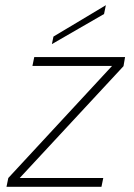

<svg xmlns="http://www.w3.org/2000/svg" viewBox="-20 -720 515 740"><path d="M456 -465 56 -34H378L371 0H5L12 -34L412 -466H105L112 -500H462ZM388 -700 381 -666 180 -550 186 -579Z"/></svg>

Font: Albert Sans ExtraLight
Style: Italic
Weight: 250
Italic angle: -11.25°
Designer: Andreas Rasmussen
Foundry: a.Foundry
Version: Version 1.025